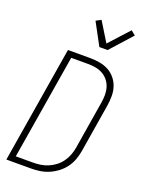

<svg xmlns="http://www.w3.org/2000/svg" viewBox="-177 -1056 854 1138"><g transform="rotate(20 250.0 -487.0)"><path d="M13 0 134 -735H275Q306 -735 336 -729.5Q366 -724 391 -710.5Q416 -697 434.5 -674.5Q453 -652 462 -624.5Q471 -597 471 -566.5Q471 -536 466 -505L416 -199Q411 -171 401 -143.5Q391 -116 373 -92Q355 -68 330.5 -49.5Q306 -31 278.5 -19.5Q251 -8 223 -4Q195 0 167 0ZM59 -37H167Q191 -37 214.5 -40.5Q238 -44 261 -53.5Q284 -63 304.5 -78.5Q325 -94 340 -114.5Q355 -135 364 -158.5Q373 -182 377 -205L427 -511Q431 -536 431 -560.5Q431 -585 424 -607.5Q417 -630 402.5 -648Q388 -666 368 -677.5Q348 -689 324 -693.5Q300 -698 275 -698H168ZM303 -815 228 -954 260 -971 335 -849 449 -974 477 -951 355 -815Z"/></g></svg>

Font: Iosevka Extralight
Style: Italic
Weight: 200
Italic angle: -9°
Monospace: yes
Designer: Belleve Invis
Foundry: Belleve Invis
Version: Version 32.5.0; ttfautohint (v1.8.4)